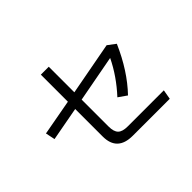

<svg xmlns="http://www.w3.org/2000/svg" viewBox="-135 -995 1270 1270"><g transform="rotate(-45 500.0 -360.0)"><path d="M416 -410.2Q416 -346.7 416 -158.2Q416 -110.4 436.5 -89.8Q457 -69.3 505.9 -69.3Q618.2 -69.3 843.8 -69.3Q840.8 -52.7 832 -2Q745.1 -2 486.3 -2Q341.8 -2 341.8 -139.6Q341.8 -225.6 341.8 -396.5Q282.2 -385.7 104.5 -352.5Q101.6 -369.1 90.8 -418.9Q153.3 -430.7 341.8 -464.8Q341.8 -528.3 341.8 -717.8Q360.4 -717.8 416 -717.8Q416 -658.2 416 -478.5Q508.8 -496.1 787.1 -547.9Q800.8 -537.1 841.8 -506.8Q764.6 -330.1 652.3 -212.9Q632.8 -226.6 593.8 -253.9Q688.5 -356.4 744.1 -471.7Q634.8 -451.2 416 -410.2Z"/></g></svg>

Font: Gothic A1
Style: Regular
Weight: 400
Designer: HanYang I&C Co.,Ltd.
Version: Version 2.50